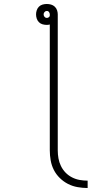

<svg xmlns="http://www.w3.org/2000/svg" viewBox="-20 -755 540 964"><path d="M420 189Q395 189 369.5 184.5Q344 180 321.5 168.5Q299 157 280.5 139Q262 121 250.5 98.5Q239 76 234.5 50.5Q230 25 230 0V-632Q226 -631 222.5 -630.5Q219 -630 215 -630Q204 -630 193.5 -633Q183 -636 175.5 -643.5Q168 -651 164.5 -661.5Q161 -672 161 -683Q161 -693 164.5 -703.5Q168 -714 175.5 -721.5Q183 -729 193.5 -732Q204 -735 215 -735Q226 -735 236.5 -732Q247 -729 255 -721.5Q263 -714 266.5 -703.5Q270 -693 270 -683V0Q270 20 273.5 40Q277 60 286 78.5Q295 97 309 111.5Q323 126 341.5 135.5Q360 145 380 148.5Q400 152 420 152ZM215 -665Q220 -665 224.5 -668Q229 -671 230 -676V-683Q230 -689 226 -694.5Q222 -700 215 -700Q208 -700 203.5 -694.5Q199 -689 199 -683Q199 -676 203.5 -670.5Q208 -665 215 -665Z"/></svg>

Font: Iosevka Term Curly Extralight
Style: Regular
Weight: 200
Designer: Belleve Invis
Foundry: Belleve Invis
Version: Version 32.3.0